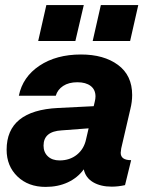

<svg xmlns="http://www.w3.org/2000/svg" viewBox="-20 -724 581 754"><path d="M162 -704H309L276 -563H130ZM376 -704H523L491 -563H344ZM456 -141Q454 -129 454 -124Q454 -95 495 -95L471 3Q444 9 419 9Q375 9 345.5 -8.5Q316 -26 309 -59Q285 -26 246.5 -8Q208 10 159 10Q91 10 48.5 -31Q6 -72 6 -136Q6 -290 208 -300L348 -307L352 -324Q355 -336 355 -345Q355 -372 336 -386.5Q317 -401 284 -401Q250 -401 228 -386.5Q206 -372 199 -348H54Q69 -422 135 -466Q201 -510 298 -510Q388 -510 443.5 -469Q499 -428 499 -351Q499 -324 492 -296ZM318 -177 328 -220 222 -212Q151 -208 151 -152Q151 -126 168 -110Q185 -94 214 -94Q254 -94 282 -116.5Q310 -139 318 -177Z"/></svg>

Font: CBA Beacon Sans Extra Bold
Style: Italic
Weight: 800
Italic angle: -13°
Designer: Wei Huang
Foundry: Wei Huang
Version: Version 1.002